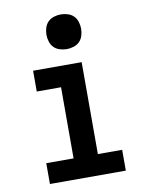

<svg xmlns="http://www.w3.org/2000/svg" viewBox="-84 -811 669 872"><g transform="rotate(-10 250.0 -375.0)"><path d="M75 0V-96H201V-424H89V-520H313V-96H425V0ZM257 -590Q241 -590 225 -595Q209 -600 198 -611Q187 -622 182 -638Q177 -654 177 -670Q177 -686 182 -702Q187 -718 198 -729Q209 -740 225 -745Q241 -750 257 -750Q273 -750 289 -745Q305 -740 316 -729Q327 -718 332 -702Q337 -686 337 -670Q337 -654 332 -638Q327 -622 316 -611Q305 -600 289 -595Q273 -590 257 -590Z"/></g></svg>

Font: Iosevka Algr
Style: Bold
Weight: 700
Monospace: yes
Designer: Belleve Invis
Foundry: Belleve Invis
Version: Version 26.0.2; ttfautohint (v1.8.3)